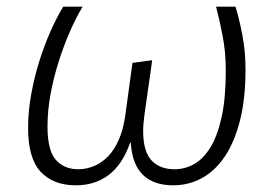

<svg xmlns="http://www.w3.org/2000/svg" viewBox="-20 -543 823 574"><path d="M714 -335Q714 -248 697.5 -183Q681 -118 652 -75Q623 -32 583.5 -10.5Q544 11 498 11Q439 11 407 -20.5Q375 -52 371 -116H369Q346 -51 305 -20Q264 11 207 11Q139 11 101.5 -29.5Q64 -70 64 -160Q64 -211 73.5 -262.5Q83 -314 98 -361.5Q113 -409 131.5 -450.5Q150 -492 169 -523H227Q207 -490 188.5 -447.5Q170 -405 155 -357.5Q140 -310 131 -261Q122 -212 122 -165Q122 -93 147 -65Q172 -37 214 -37Q238 -37 261 -46.5Q284 -56 303 -75.5Q322 -95 335.5 -126Q349 -157 355 -201L376 -355L435 -363L412 -201Q410 -187 409 -174.5Q408 -162 408 -151Q408 -91 432.5 -64Q457 -37 502 -37Q532 -37 559.5 -52Q587 -67 608.5 -101.5Q630 -136 642.5 -192.5Q655 -249 655 -332Q655 -387 645.5 -436Q636 -485 626 -523H684Q695 -488 704.5 -438.5Q714 -389 714 -335Z"/></svg>

Font: Glekhifnjqigglhiwekvrgaqftz
Style: Regular
Weight: 300
Italic angle: -8°
Designer: Carrois Corporate & Edenspiekermann
Foundry: Carrois Corporate GbR & Edenspiekermann AG
Version: Version 2.001